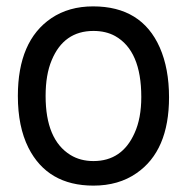

<svg xmlns="http://www.w3.org/2000/svg" viewBox="-20 -559 596 602"><path d="M272 -539Q424 -539 481 -410Q510 -344 510 -254Q510 -86 408 -16Q352 23 273 23Q129 23 69 -96Q36 -162 36 -258Q36 -431 141 -502Q196 -539 272 -539ZM273 -462Q180 -462 142 -370Q123 -325 123 -258Q123 -121 201 -73Q232 -54 273 -54Q363 -54 402 -142Q423 -188 423 -255Q423 -400 341 -446Q312 -462 273 -462Z"/></svg>

Font: Ekushey Lal Sabuj Normal
Style: Regular
Weight: 400
Designer: Al Mamun Sumon
Foundry: Al Mamun Sumon
Version: Version 1.0